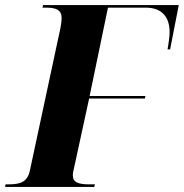

<svg xmlns="http://www.w3.org/2000/svg" viewBox="-54 -734 722 754"><path d="M-34 0H316L319 -10H299C254 -10 232 -17 232 -46C232 -53 233 -60 236 -71L296 -347H515L517 -357H298L370 -704H518C584 -704 613 -665 612 -605C612 -595 609 -568 604 -540H614L648 -714H115L113 -704H126C167 -704 188 -695 188 -663C188 -651 185 -630 181 -613L64 -67C55 -21 29 -10 -20 -10H-32Z"/></svg>

Font: Noto Serif Display SemiCondensed ExtraBold
Style: Italic
Weight: 800
Width: 4
Italic angle: -12°
Designer: Monotype Design Team
Foundry: Monotype Imaging Inc.
Version: Version 2.009